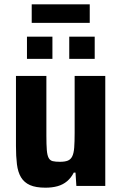

<svg xmlns="http://www.w3.org/2000/svg" viewBox="-20 -862 563 890"><path d="M191 8Q146 8 119 -4Q92 -16 77.5 -40Q63 -64 58.5 -100.5Q54 -137 54 -185V-510H195V-234Q195 -191 197 -166.5Q199 -142 205.5 -130Q212 -118 224.5 -115Q237 -112 258 -112Q281 -112 294.5 -117.5Q308 -123 315 -137.5Q322 -152 324 -178Q326 -204 326 -246V-510H468V0H334L330 -62H322Q310 -38 291 -22Q272 -6 247 1Q222 8 191 8ZM105 -589V-692H223V-589ZM301 -589V-692H419V-589ZM127 -756V-842H396V-756Z"/></svg>

Font: Saira SemiCondensed
Style: Bold
Weight: 700
Width: 4
Designer: Hector Gatti with collaboration of the Omnibus-Type team
Foundry: Omnibus-Type
Version: Version 1.101